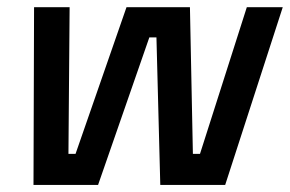

<svg xmlns="http://www.w3.org/2000/svg" viewBox="-20 -521 815 540"><path d="M74.2 -0.8 75.8 -500V-500.8H175.8L172.5 -88.3H192.5L335.8 -500.8H514.2L522.5 -88.3H542.5L674.2 -500.8H775V-500L613.3 -0.8H430.8L420 -415.8H400L255.8 -0.8Z"/></svg>

Font: Familjen Grotesk GF Medium
Style: Italic
Weight: 500
Designer: Anders Wikstroem, Jonas Baeckman, Matilda Gysing, Kristian Moeller
Foundry: Familjen STHML AB
Version: Version 2.000; Beta; Release 4; Build 6